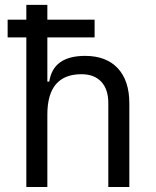

<svg xmlns="http://www.w3.org/2000/svg" viewBox="-20 -752 626 772"><path d="M10.7 -601.6V-672.9H85.9V-732.4H170.4V-672.9H360.4V-601.6H170.4V-423.8H178.2Q193.4 -527.3 322.3 -527.3Q407.2 -527.3 453.6 -477.5Q500 -427.7 500 -336.9V0H415.5V-337.4Q415.5 -393.1 387.2 -423.3Q358.9 -453.6 307.6 -453.6Q170.4 -453.6 170.4 -291.5V0H85.9V-601.6Z"/></svg>

Font: Cascadia Code NF SemiLight
Style: Regular
Weight: 350
Monospace: yes
Designer: Aaron Bell
Foundry: Saja Typeworks
Version: Version 2404.023; ttfautohint (v1.8.4)